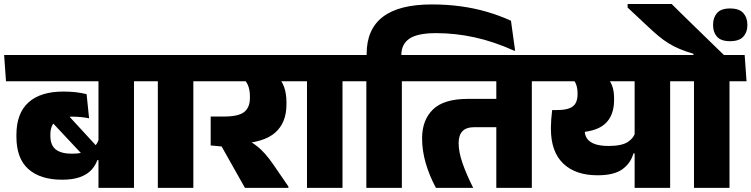

<svg xmlns="http://www.w3.org/2000/svg" viewBox="-45 -910 3640 930"><path d="M604 -559.5H432V0H604ZM408 -516.5H686.5L677.5 -643.5H399ZM-16 -516.5H641L632.5 -643.5H-25ZM185.5 -341 387 -126 440 -183.5 250 -390ZM34.5 -248Q34.5 -142.5 92.5 -91Q150.5 -39.5 255.5 -39.5Q307.5 -39.5 342 -52Q376.5 -64.5 396.8 -86Q417 -107.5 426.5 -134.5H443L434.5 -239Q425 -204 392.8 -184.8Q360.5 -165.5 303.5 -165.5Q251.5 -165.5 225.2 -186Q199 -206.5 199 -251.5V-258.5Q199 -302 224.2 -323.5Q249.5 -345 302 -345Q325 -345 345.8 -343Q366.5 -341 386.5 -337L374.5 -454Q348 -460.5 320.8 -463.5Q293.5 -466.5 261.5 -466.5Q151 -466.5 92.8 -413.8Q34.5 -361 34.5 -257Z M891.5 0V-559.5H719.5V0ZM974 -516.5 965 -643.5H637L645.5 -516.5Z M1414 -516.5 1405 -643.5H924L933 -516.5ZM1352 0V-6.5L1280 -111.5Q1259 -142 1239.5 -164.2Q1220 -186.5 1197.2 -204Q1174.5 -221.5 1144.5 -237V-284L975.5 -345.5V-205.5L1028.5 -200.5L1141.5 0ZM1295 -544.5H1117.5Q1144.5 -523 1155 -499.8Q1165.5 -476.5 1165.5 -444V-435Q1165.5 -389.5 1137.8 -367.5Q1110 -345.5 1039 -345.5H975.5L1062 -211L1110 -213Q1234 -219.5 1288.2 -267.8Q1342.5 -316 1342.5 -404V-415Q1342.5 -457 1331.2 -488.5Q1320 -520 1295 -544.5Z M1614 0V-559.5H1442V0ZM1696.5 -516.5 1687.5 -643.5H1359.5L1368 -516.5Z M1901.5 0V-559.5H1729.5V0ZM1984 -516.5 1975 -643.5H1647L1655.5 -516.5ZM2046.5 -888.5Q1888 -888.5 1809.5 -828.5Q1731 -768.5 1731 -649V-618.5H1899V-643.5Q1899 -696 1938.2 -722.8Q1977.5 -749.5 2067.5 -749.5Q2160.5 -749.5 2253.5 -729.2Q2346.5 -709 2446.5 -664L2450 -665L2430 -809.5Q2374 -835 2313.2 -852.8Q2252.5 -870.5 2186 -879.5Q2119.5 -888.5 2046.5 -888.5Z M2531 -559.5H2359V0H2531ZM2335 -516.5H2613.5L2605 -643.5H2326.5ZM1943 -516.5H2566L2557.5 -643.5H1934.5ZM2066.5 0H2247Q2213.5 -67 2195 -120.5Q2176.5 -174 2176.5 -217Q2176.5 -255 2195 -274.5Q2213.5 -294 2254 -294H2427.5V-431H2220.5Q2105 -431 2052.2 -379.8Q1999.5 -328.5 1999.5 -240Q1999.5 -180.5 2017 -120Q2034.5 -59.5 2066.5 0Z M3201 -559.5H3029V0H3201ZM3005 -516.5H3283.5L3275 -643.5H2996.5ZM2564 -643.5 2572.5 -516.5H3233.5L3224.5 -643.5ZM2890.5 -540H2713Q2736 -524.5 2744.2 -504.8Q2752.5 -485 2752.5 -458.5V-454Q2752.5 -428 2743.5 -411Q2734.5 -394 2712.8 -385.5Q2691 -377 2652.5 -377H2629.5L2683.5 -266L2739 -267.5Q2841 -270 2885.2 -309.8Q2929.5 -349.5 2929.5 -426V-433Q2929.5 -469 2920.2 -494.2Q2911 -519.5 2890.5 -540ZM2623.5 -293.5V-285.5Q2623.5 -175.5 2682.8 -118.2Q2742 -61 2849.5 -61Q2930.5 -61 2970.5 -90.8Q3010.5 -120.5 3023 -166.5H3040L3033 -272Q3025.5 -241.5 2995.8 -222.2Q2966 -203 2903 -203Q2862 -203 2836.5 -212.2Q2811 -221.5 2799.2 -238Q2787.5 -254.5 2787.5 -276V-339L2629.5 -377Q2626.5 -350.5 2625 -331Q2623.5 -311.5 2623.5 -293.5Z M3488.5 0V-559.5H3316.5V0ZM3571 -516.5 3562 -643.5H3234L3242.5 -516.5ZM2995 -890.5V-873.5L3089 -785.5Q3118.5 -757.5 3143.2 -736.8Q3168 -716 3193 -700.5Q3218 -685 3247.2 -672.8Q3276.5 -660.5 3314 -649.5V-617.5H3469V-636.5Q3454 -650.5 3428.2 -675.8Q3402.5 -701 3371 -731.5Q3339.5 -762 3308 -792.8Q3276.5 -823.5 3250.2 -849.2Q3224 -875 3208.5 -890.5ZM3491 -710.5Q3535 -710.5 3555 -732Q3575 -753.5 3575 -787V-791Q3575 -825 3555.2 -847Q3535.5 -869 3491 -869Q3447.5 -869 3428.2 -847Q3409 -825 3409 -791V-787Q3409 -753.5 3428.2 -732Q3447.5 -710.5 3491 -710.5Z"/></svg>

Font: Anek Devanagari Medium ExtraBold
Style: Regular
Weight: 800
Version: Version 1.003